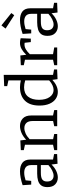

<svg xmlns="http://www.w3.org/2000/svg" viewBox="938 -1784 854 2771"><g transform="rotate(-90 1365.5 -398.0)"><path d="M388 5 377 -82Q334 -37 284.5 -14Q235 9 189 9Q131 9 91 -28.5Q51 -66 51 -141Q51 -198 75.5 -230.5Q100 -263 144 -276Q188 -289 247 -289H369V-374Q369 -428 340 -452Q311 -476 260 -476Q210 -476 149 -456L141 -375H87L79 -499Q136 -518 186 -527.5Q236 -537 279 -537Q358 -537 403.5 -501.5Q449 -466 449 -388V-60L528 -45V-1ZM132 -147Q132 -98 155.5 -75Q179 -52 215 -52Q249 -52 290 -72Q331 -92 369 -127V-236H259Q188 -236 160 -214.5Q132 -193 132 -147Z M585 0V-43L663 -60V-465L585 -482V-525L725 -532L735 -448Q783 -494 834.5 -515.5Q886 -537 933 -537Q999 -537 1042.5 -496Q1086 -455 1085 -371V-60L1163 -43V0H930V-43L1005 -59V-354Q1005 -416 977 -445Q949 -474 902 -474Q866 -474 824.5 -455.5Q783 -437 743 -398V-59L818 -43V0Z M1425 9Q1369 9 1324.5 -21.5Q1280 -52 1254 -111.5Q1228 -171 1228 -256Q1228 -395 1298.5 -466Q1369 -537 1494 -537Q1516 -537 1540.5 -534Q1565 -531 1591 -525V-704L1508 -722V-765L1671 -772V-60L1749 -45V-1L1609 5L1599 -70Q1514 9 1425 9ZM1453 -52Q1485 -52 1520.5 -68Q1556 -84 1591 -116V-462Q1537 -478 1491 -478Q1403 -478 1357 -421Q1311 -364 1311 -263Q1311 -164 1351.5 -108Q1392 -52 1453 -52Z M1811 0V-43L1889 -60V-465L1811 -482V-525L1951 -532L1961 -447Q2002 -490 2043.5 -513.5Q2085 -537 2133 -537Q2165 -537 2200 -527L2194 -381H2144L2134 -470Q2123 -472 2110 -472Q2072 -472 2036.5 -450.5Q2001 -429 1969 -394V-60L2066 -43V0Z M2571 5 2560 -82Q2517 -37 2467.5 -14Q2418 9 2372 9Q2314 9 2274 -28.5Q2234 -66 2234 -141Q2234 -198 2258.5 -230.5Q2283 -263 2327 -276Q2371 -289 2430 -289H2552V-374Q2552 -428 2523 -452Q2494 -476 2443 -476Q2393 -476 2332 -456L2324 -375H2270L2262 -499Q2319 -518 2369 -527.5Q2419 -537 2462 -537Q2541 -537 2586.5 -501.5Q2632 -466 2632 -388V-60L2711 -45V-1ZM2315 -147Q2315 -98 2338.5 -75Q2362 -52 2398 -52Q2432 -52 2473 -72Q2514 -92 2552 -127V-236H2442Q2371 -236 2343 -214.5Q2315 -193 2315 -147ZM2385 -805 2563 -662 2532 -620 2339 -745Z"/></g></svg>

Font: Bitter
Style: Regular
Weight: 400
Designer: Sol Matas, and Bitter project Authors
Foundry: Sol Matas
Version: Version 2.001